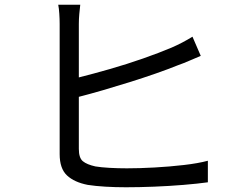

<svg xmlns="http://www.w3.org/2000/svg" viewBox="-20 -789 1040 811"><path d="M319 -769Q317 -752 315 -730.5Q313 -709 313 -688V-462Q373 -477 444.5 -497.5Q516 -518 584.5 -542Q653 -566 705 -588Q751 -608 793 -634L828 -553Q806 -544 781 -533Q756 -522 733 -514Q691 -497 638 -478.5Q585 -460 527.5 -442Q470 -424 415 -408Q360 -392 313 -380V-160Q313 -122 330 -108Q347 -94 383 -86Q407 -82 443 -80Q479 -78 516 -78Q569 -78 632.5 -81.5Q696 -85 756.5 -92Q817 -99 858 -110V-19Q815 -13 754.5 -8Q694 -3 630.5 -0.5Q567 2 512 2Q467 2 425 -0.5Q383 -3 351 -8Q294 -19 263 -48Q232 -77 232 -138V-688Q232 -708 230.5 -731Q229 -754 226 -769Z"/></svg>

Font: Source Han Sans SC
Style: Regular
Weight: 400
Designer: Ryoko NISHIZUKA 西塚涼子 (kana, bopomofo & ideographs); Paul D. Hunt (Latin, Greek & Cyrillic); Sandoll Communications 산돌커뮤니
Foundry: Adobe
Version: Version 2.002;hotconv 1.0.116;makeotfexe 2.5.65601; ttfautoh